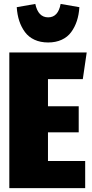

<svg xmlns="http://www.w3.org/2000/svg" viewBox="-20 -965 470 985"><path d="M227.1 -747.1Q187.5 -747.1 157.2 -761Q127 -774.9 108.2 -800.3Q89.4 -825.7 78.9 -857.4Q68.4 -889.2 65.9 -928.2L161.1 -944.8Q175.8 -876 227.1 -876Q278.3 -876 291 -944.8L387.2 -928.2Q384.8 -889.2 374.3 -857.4Q363.8 -825.7 345.2 -800.3Q326.7 -774.9 296.4 -761Q266.1 -747.1 227.1 -747.1ZM424.8 -695.8 404.8 -559.1H226.1V-419.9H383.8V-286.1H226.1V-139.2H417V0H27.8V-695.8Z"/></svg>

Font: Fira Sans Compressed Heavy
Style: Regular
Weight: 900
Width: 1
Designer: Carrois Corporate & Edenspiekermann AG
Foundry: Carrois Corporate GbR & Edenspiekermann AG
Version: Version 4.203;PS 004.203;hotconv 1.0.88;makeotf.lib2.5.64775